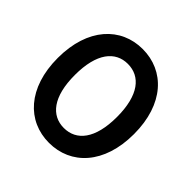

<svg xmlns="http://www.w3.org/2000/svg" viewBox="-184 -871 1042 1042"><g transform="rotate(45 336.5 -350.0)"><path d="M336 10C503 10 629 -120 629 -350C629 -580 503 -710 336 -710C170 -710 44 -580 44 -350C44 -120 170 10 336 10ZM336 -104C241 -104 175 -182 175 -350C175 -518 241 -596 336 -596C432 -596 498 -518 498 -350C498 -182 432 -104 336 -104Z"/></g></svg>

Font: Chess Sans SemiBold
Style: Regular
Weight: 600
Designer: Wolf Bōese
Foundry: Wolf Bōese
Version: Version 7.223;Glyphs 3.3 (3306)